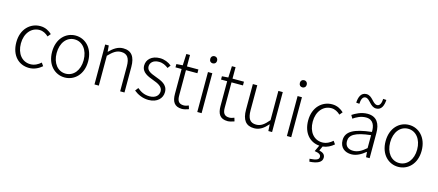

<svg xmlns="http://www.w3.org/2000/svg" viewBox="-64 -1512 5658 2479"><g transform="rotate(15 2765.0 -272.0)"><path d="M299 13C366 13 425 -16 471 -56L442 -97C406 -64 358 -38 304 -38C192 -38 117 -130 117 -266C117 -403 198 -496 305 -496C354 -496 393 -473 426 -442L459 -482C423 -515 374 -547 303 -547C171 -547 56 -444 56 -266C56 -89 161 13 299 13Z M775 13C904 13 1016 -89 1016 -266C1016 -444 904 -547 775 -547C646 -547 534 -444 534 -266C534 -89 646 13 775 13ZM775 -38C670 -38 595 -130 595 -266C595 -403 670 -496 775 -496C880 -496 956 -403 956 -266C956 -130 880 -38 775 -38Z M1172 0H1230V-399C1292 -463 1336 -495 1397 -495C1480 -495 1515 -443 1515 -333V0H1573V-341C1573 -478 1522 -547 1411 -547C1338 -547 1282 -505 1229 -452H1227L1220 -534H1172Z M1895 13C2013 13 2077 -57 2077 -139C2077 -242 1988 -271 1906 -302C1844 -325 1786 -348 1786 -406C1786 -454 1823 -498 1902 -498C1954 -498 1992 -477 2028 -450L2058 -490C2019 -523 1962 -547 1903 -547C1790 -547 1728 -481 1728 -403C1728 -311 1813 -279 1891 -250C1952 -228 2020 -199 2020 -136C2020 -81 1979 -36 1897 -36C1825 -36 1776 -64 1731 -102L1699 -60C1748 -20 1817 13 1895 13Z M2344 13C2368 13 2402 4 2433 -7L2419 -53C2401 -44 2374 -37 2354 -37C2283 -37 2265 -80 2265 -147V-484H2418V-534H2265V-687H2216L2209 -534L2125 -528V-484H2207V-151C2207 -53 2239 13 2344 13Z M2546 0H2604V-534H2546ZM2576 -658C2602 -658 2622 -676 2622 -707C2622 -735 2602 -754 2576 -754C2549 -754 2530 -735 2530 -707C2530 -676 2549 -658 2576 -658Z M2953 13C2977 13 3011 4 3042 -7L3028 -53C3010 -44 2983 -37 2963 -37C2892 -37 2874 -80 2874 -147V-484H3027V-534H2874V-687H2825L2818 -534L2734 -528V-484H2816V-151C2816 -53 2848 13 2953 13Z M3308 13C3382 13 3437 -28 3489 -88H3491L3496 0H3546V-534H3487V-143C3427 -71 3382 -39 3321 -39C3239 -39 3205 -90 3205 -200V-534H3146V-193C3146 -55 3198 13 3308 13Z M3744 0H3802V-534H3744ZM3774 -658C3800 -658 3820 -676 3820 -707C3820 -735 3800 -754 3774 -754C3747 -754 3728 -735 3728 -707C3728 -676 3747 -658 3774 -658Z M4110 245C4218 238 4276 208 4276 148C4276 104 4246 84 4197 72L4224 12C4281 6 4332 -21 4372 -56L4343 -97C4307 -64 4259 -38 4205 -38C4093 -38 4018 -130 4018 -266C4018 -403 4099 -496 4206 -496C4255 -496 4294 -473 4327 -442L4360 -482C4324 -515 4275 -547 4204 -547C4072 -547 3957 -444 3957 -266C3957 -98 4052 3 4180 12L4141 95C4201 104 4226 120 4226 151C4226 184 4198 202 4102 208Z M4607 13C4676 13 4739 -24 4792 -68H4796L4802 0H4850V-338C4850 -456 4805 -547 4677 -547C4591 -547 4517 -505 4477 -478L4502 -435C4540 -462 4600 -496 4670 -496C4771 -496 4793 -414 4791 -335C4557 -309 4452 -252 4452 -135C4452 -35 4521 13 4607 13ZM4619 -37C4559 -37 4510 -64 4510 -138C4510 -219 4581 -269 4791 -292V-119C4729 -65 4678 -37 4619 -37ZM4764 -641C4837 -641 4860 -711 4864 -782L4821 -785C4819 -730 4802 -687 4765 -687C4705 -687 4679 -789 4598 -789C4524 -789 4501 -721 4497 -648L4540 -644C4542 -702 4559 -744 4597 -744C4656 -744 4682 -641 4764 -641Z M5233 13C5362 13 5474 -89 5474 -266C5474 -444 5362 -547 5233 -547C5104 -547 4992 -444 4992 -266C4992 -89 5104 13 5233 13ZM5233 -38C5128 -38 5053 -130 5053 -266C5053 -403 5128 -496 5233 -496C5338 -496 5414 -403 5414 -266C5414 -130 5338 -38 5233 -38Z"/></g></svg>

Font: GenYoGothic2 TW L
Style: Regular
Weight: 300
Version: Version 2.100;PS 2.1;hotconv 16.6.51;makeotf.lib2.5.65220 DE